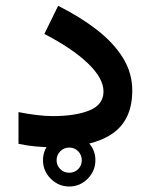

<svg xmlns="http://www.w3.org/2000/svg" viewBox="-20 -518 529 674"><path d="M130.9 44.4Q130.9 6.8 158.2 -20.3Q185.5 -47.4 223.1 -47.4Q260.7 -47.4 287.8 -20.3Q314.9 6.8 314.9 44.4Q314.9 82 287.8 109.4Q260.7 136.7 223.1 136.7Q185.5 136.7 158.2 109.4Q130.9 82 130.9 44.4ZM178.7 44.4Q178.7 63 191.7 75.7Q204.6 88.4 223.1 88.4Q241.7 88.4 254.4 75.7Q267.1 63 267.1 44.4Q267.1 25.9 254.4 12.9Q241.7 0 223.1 0Q204.6 0 191.7 12.9Q178.7 25.9 178.7 44.4ZM164.6 -110.4Q244.6 -110.4 293.9 -130.4Q343.3 -150.4 343.3 -196.8Q343.3 -243.2 288.8 -295.4Q234.4 -347.7 135.7 -398.9L184.1 -497.6Q261.2 -459 319.8 -413.6Q378.4 -368.2 411.4 -315.2Q444.3 -262.2 444.3 -200.2Q444.3 -97.2 374.8 -49.1Q305.2 -1 171.9 -1Q136.7 -1 105.2 -3.9Q73.7 -6.8 44.9 -13.2V-124.5Q76.7 -118.2 107.9 -114.3Q139.2 -110.4 164.6 -110.4Z"/></svg>

Font: Vazirmatn FD NL Medium
Style: Regular
Weight: 500
Designer: Saber Rastikerdar
Foundry: Saber Rastikerdar
Version: Version 33.003